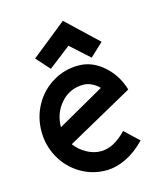

<svg xmlns="http://www.w3.org/2000/svg" viewBox="-108 -804 769 888"><g transform="rotate(-15 276.5 -360.0)"><path d="M165 -520 271 -602.1 360.8 -521 423.8 -580.1 275.9 -720.2 106.9 -585ZM291 0Q339.4 0 388.4 -23.9Q437.5 -47.9 480 -92.8L413.1 -155.8Q352.1 -91.8 291 -91.8Q255.9 -91.8 222.4 -110.6Q189 -129.4 168 -158.2L485.8 -335Q465.8 -405.3 411.6 -453.6Q357.4 -502 291 -502Q224.1 -502 168 -468Q111.8 -434.1 79.8 -376.5Q47.9 -318.8 47.9 -251Q47.9 -183.1 80.3 -125.2Q112.8 -67.4 168.7 -33.7Q224.6 0 291 0ZM140.1 -247.1Q140.1 -314 182.6 -362.1Q225.1 -410.2 291 -410.2Q310.5 -410.2 330.8 -400.4Q351.1 -390.6 365.2 -375Z"/></g></svg>

Font: Comic Neue Angular
Style: Bold
Weight: 700
Designer: Craig Rozynski
Foundry: Craig Rozynski
Version: Version 2.003